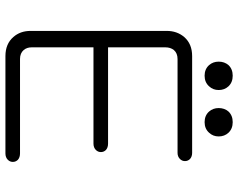

<svg xmlns="http://www.w3.org/2000/svg" viewBox="-105 -772 877 707"><g transform="rotate(90 333.5 -418.5)"><path d="M258.8 -836.9Q234.4 -836.9 219.7 -821.3Q207 -806.6 207 -785.2Q207 -764.6 219.7 -750Q234.4 -733.4 258.8 -733.4Q283.2 -733.4 297.9 -750Q311.5 -764.6 311.5 -785.2Q311.5 -806.6 297.9 -821.3Q283.2 -836.9 258.8 -836.9ZM429.7 -836.9Q405.3 -836.9 390.6 -821.3Q377.9 -806.6 377.9 -785.2Q377.9 -764.6 390.6 -750Q405.3 -733.4 429.7 -733.4Q454.1 -733.4 468.8 -750Q482.4 -764.6 482.4 -785.2Q482.4 -806.6 468.8 -821.3Q454.1 -836.9 429.7 -836.9ZM543 -687.5H186.5Q141.6 -687.5 116.2 -658.2Q93.8 -631.8 93.8 -593.8V-92.8Q93.8 -54.7 116.2 -29.3Q141.6 0 186.5 0H544.9Q559.6 0 568.4 -8.8Q576.2 -16.6 576.2 -27.3Q576.2 -38.1 568.4 -45.9Q559.6 -53.7 544.9 -53.7H197.3Q175.8 -53.7 164.1 -67.4Q154.3 -79.1 154.3 -96.7V-324.2H508.8Q523.4 -324.2 532.2 -333Q540 -340.8 540 -351.6Q540 -362.3 532.2 -370.1Q523.4 -377.9 508.8 -377.9H154.3V-588.9Q154.3 -607.4 164.1 -620.1Q175.8 -633.8 197.3 -633.8H543Q556.6 -633.8 565.4 -642.6Q573.2 -650.4 573.2 -661.1Q573.2 -671.9 565.4 -679.7Q556.6 -687.5 543 -687.5Z"/></g></svg>

Font: Gulim
Style: Regular
Weight: 400
Version: Version 2.21